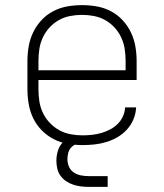

<svg xmlns="http://www.w3.org/2000/svg" viewBox="-20 -558 640 749"><path d="M302 8Q273 8 244 3Q215 -2 189 -15.5Q163 -29 142.5 -50Q122 -71 109.5 -97Q97 -123 92 -152Q87 -181 87 -210V-320Q87 -349 92 -377.5Q97 -406 109.5 -432Q122 -458 142 -479.5Q162 -501 188 -514.5Q214 -528 242.5 -533Q271 -538 300 -538Q329 -538 357.5 -533Q386 -528 412 -514.5Q438 -501 458 -479.5Q478 -458 490.5 -432Q503 -406 508 -377.5Q513 -349 513 -320V-246H130V-210Q130 -186 133.5 -163Q137 -140 147 -118.5Q157 -97 173.5 -79.5Q190 -62 210.5 -50.5Q231 -39 254.5 -34.5Q278 -30 302 -30Q320 -30 338.5 -32Q357 -34 374.5 -39Q392 -44 408.5 -52.5Q425 -61 438 -73.5Q451 -86 459 -103Q467 -120 468 -139H511Q510 -115 500.5 -92.5Q491 -70 475 -52.5Q459 -35 438.5 -23Q418 -11 395 -4Q372 3 348.5 5.5Q325 8 302 8ZM130 -284H470V-320Q470 -343 466.5 -366.5Q463 -390 453 -411.5Q443 -433 427 -450.5Q411 -468 390.5 -479.5Q370 -491 346.5 -495.5Q323 -500 300 -500Q277 -500 253.5 -495.5Q230 -491 209.5 -479.5Q189 -468 173 -450.5Q157 -433 147 -411.5Q137 -390 133.5 -366.5Q130 -343 130 -320ZM400 171H325Q310 171 294.5 169Q279 167 264.5 162Q250 157 237.5 148.5Q225 140 216 127.5Q207 115 203.5 100Q200 85 200 69Q200 49 206 29.5Q212 10 226.5 -4Q241 -18 260.5 -24Q280 -30 300 -30V0Q288 0 276.5 4.5Q265 9 257 18Q249 27 246 39Q243 51 243 63Q243 78 249 92Q255 106 267.5 114.5Q280 123 295 126Q310 129 325 129H400Z"/></svg>

Font: Iosevka Curly XLtEx
Style: Regular
Weight: 200
Width: 7
Monospace: yes
Designer: Belleve Invis
Foundry: Belleve Invis
Version: Version 11.1.0; ttfautohint (v1.8.3)